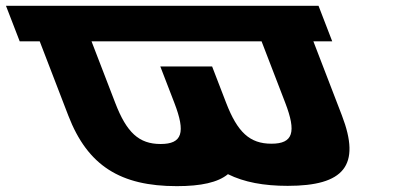

<svg xmlns="http://www.w3.org/2000/svg" viewBox="-179 -621 1413 656"><path d="M-158.6 -601.2 -111.7 -479.8H-43.3L54.4 -226C120.7 -54 233.3 15 425.3 15C507.7 15 565.7 2.3 599.8 -25.9C655.2 1.6 722.4 14 803.9 14C995.9 14 1055.3 -55 989 -227L891.7 -479.8H956.1L909.3 -601.2ZM133.7 -479.8H714.7L795.5 -270C834.4 -169 822.4 -130 748.4 -130C674.4 -130 632.4 -169 593.5 -270L545.7 -394H368.7L416.9 -269C455.8 -168 443.8 -129 369.8 -129C295.8 -129 253.8 -168 214.9 -269Z"/></svg>

Font: Hussar
Style: BdOpOblFour
Weight: 700
Foundry: Cannot Into Space Fonts
Version: Version 2.00